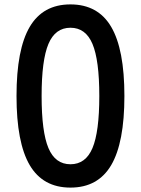

<svg xmlns="http://www.w3.org/2000/svg" viewBox="-20 -836 640 872"><path d="M300 16Q175 16 115 -86Q55 -188 55 -400Q55 -612 115 -714Q175 -816 300 -816Q425 -816 485 -714Q545 -612 545 -400Q545 -188 485 -86Q425 16 300 16ZM300 -90Q369 -90 400 -163.5Q431 -237 431 -400Q431 -563 400 -636.5Q369 -710 300 -710Q231 -710 200 -636.5Q169 -563 169 -400Q169 -237 200 -163.5Q231 -90 300 -90Z"/></svg>

Font: Martian Mono Condensed
Style: Regular
Weight: 400
Width: 3
Designer: Roman Shamin
Foundry: Evil Martians
Version: Version 1.000